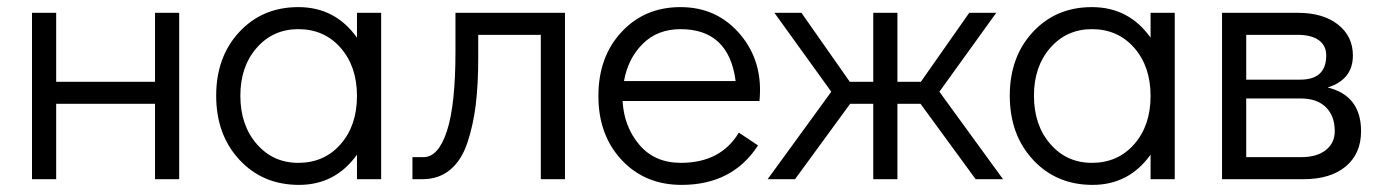

<svg xmlns="http://www.w3.org/2000/svg" viewBox="-20 -504 3883 540"><path d="M70 0V-468H138V-274H416V-468H484V0H416V-212H138V0Z M984 -468H1052V0H984V-69Q923 16 821 16Q719 16 653.5 -54.5Q588 -125 588 -235Q588 -344 653 -414Q718 -484 819 -484Q923 -484 984 -398ZM819 -46Q892 -46 938 -98.5Q984 -151 984 -234Q984 -317 938 -369.5Q892 -422 819 -422Q748 -422 702 -369.5Q656 -317 656 -235Q656 -152 702 -99Q748 -46 819 -46Z M1140 0V-62H1171Q1213 -62 1237 -135.5Q1261 -209 1261 -359V-468H1569V0H1501V-406H1325V-340Q1325 -266 1318 -209Q1311 -152 1294.5 -102.5Q1278 -53 1246 -26.5Q1214 0 1168 0Z M1894 -484Q1997 -484 2062 -407Q2127 -330 2116 -220H1731Q1735 -148 1778 -97Q1821 -46 1895 -46Q2007 -46 2058 -131L2112 -95Q2040 16 1897 16Q1794 16 1728.5 -54Q1663 -124 1663 -234Q1663 -344 1728 -414Q1793 -484 1894 -484ZM1735 -276H2049Q2030 -422 1894 -422Q1829 -422 1787.5 -380.5Q1746 -339 1735 -276Z M2139 0 2318 -246 2158 -468H2234L2370 -274H2436V-468H2504V-274H2570L2706 -468H2782L2622 -246L2801 0H2724L2569 -212H2504V0H2436V-212H2371L2216 0Z M3216 -468H3284V0H3216V-69Q3155 16 3053 16Q2951 16 2885.5 -54.5Q2820 -125 2820 -235Q2820 -344 2885 -414Q2950 -484 3051 -484Q3155 -484 3216 -398ZM3051 -46Q3124 -46 3170 -98.5Q3216 -151 3216 -234Q3216 -317 3170 -369.5Q3124 -422 3051 -422Q2980 -422 2934 -369.5Q2888 -317 2888 -235Q2888 -152 2934 -99Q2980 -46 3051 -46Z M3714 -258Q3808 -235 3808 -135Q3808 -72 3765 -36Q3722 0 3646 0H3417V-468H3630Q3701 -468 3743 -435Q3785 -402 3785 -348Q3785 -280 3714 -258ZM3485 -406V-280H3637Q3710 -280 3710 -348Q3710 -376 3689 -391Q3668 -406 3630 -406ZM3639 -62Q3684 -62 3709 -82Q3734 -102 3734 -135Q3734 -178 3709 -202.5Q3684 -227 3639 -227H3485V-62Z"/></svg>

Font: Didact Gothic
Style: Regular
Weight: 400
Designer: Daniel Johnson
Foundry: Daniel Johnson
Version: Version 2.101;PS 002.101;hotconv 1.0.88;makeotf.lib2.5.64775